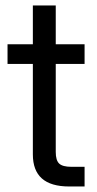

<svg xmlns="http://www.w3.org/2000/svg" viewBox="-20 -676 351 696"><path d="M182.1 -656.2V-125Q182.1 -94.7 194.6 -83Q207 -71.3 238.8 -71.3H286.6V0H231Q164.6 0 131.8 -29.1Q99.1 -58.1 99.1 -116.2V-656.2ZM286.6 -444.3H7.3V-515.6H286.6Z"/></svg>

Font: Intratopia Thin
Style: Regular
Weight: 100
Designer: Rasmus Andersson
Foundry: rsms
Version: Version 3.000;Glyphs 3.2.3 (3260)